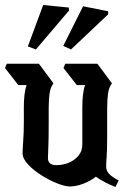

<svg xmlns="http://www.w3.org/2000/svg" viewBox="-39 -748 506 765"><path d="M421 -3Q398 -12 379 -22Q360 -32 343 -44Q322 -27 293 -16Q264 -5 239 -5Q221 -5 190 -17Q159 -29 127 -49Q95 -69 73 -92.5Q51 -116 51 -138Q51 -153 53.5 -186.5Q56 -220 56 -263V-321Q56 -347 58.5 -369.5Q61 -392 67 -409H34L-19 -477L-12 -494H116L174 -416Q162 -400 158.5 -376Q155 -352 155 -315V-256Q155 -190 153.5 -160Q152 -130 152 -118Q152 -90 186 -90Q211 -90 234.5 -99.5Q258 -109 273.5 -127.5Q289 -146 289 -172V-321Q289 -347 291.5 -369.5Q294 -392 300 -409H267L214 -477L221 -494H349L407 -416Q395 -400 391.5 -376Q388 -352 388 -315V-208Q388 -153 386 -125Q384 -97 384 -84Q384 -68 395.5 -55.5Q407 -43 434 -29ZM236 -706 104 -551 72 -563 133 -728 235 -718ZM392 -691 244 -551 213 -565 292 -723 392 -703Z"/></svg>

Font: Jaini Purva
Style: Regular
Weight: 400
Designer: Maithili Shingre, Girish Dalvi (Devanagari), Taresh Vohra (Latin)
Foundry: Ek Type
Version: Version 2.000; ttfautohint (v1.8.4.7-5d5b)